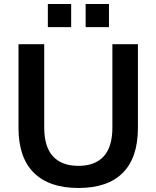

<svg xmlns="http://www.w3.org/2000/svg" viewBox="-20 -925 778 955"><path d="M370 10Q225 10 148.5 -65.5Q72 -141 72 -289V-705H200V-290Q200 -195 243.5 -147.5Q287 -100 370 -100Q453 -100 496 -147.5Q539 -195 539 -290V-705H666V-289Q666 -141 591 -65.5Q516 10 370 10ZM406 -790V-905H522V-790ZM218 -790V-905H334V-790Z"/></svg>

Font: Nunito Sans 12pt ExtraLight 12pt
Style: Bold
Weight: 700
Version: Version 3.101;gftools[0.9.27]